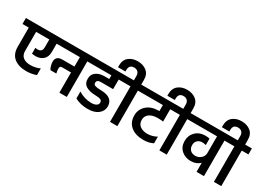

<svg xmlns="http://www.w3.org/2000/svg" viewBox="-42 -1779 3624 2644"><g transform="rotate(30 1769.5 -457.5)"><path d="M596 -660V-565H516V-435Q516 -356 470 -313.5Q424 -271 349 -271Q313 -271 291 -277V-370Q311 -365 327 -365Q365 -365 382.5 -384Q400 -403 400 -444V-565H190V-262Q190 -195 232 -162Q274 -129 348 -129Q429 -129 498 -161V-55Q424 -28 339 -28Q218 -28 145.5 -86Q73 -144 73 -262V-565H-27V-660Z M542 -660H1110V-565H1004V0H886V-321H742Q724 -321 716 -311.5Q708 -302 708 -278Q708 -249 718 -207H624Q592 -264 592 -328Q592 -368 617.5 -391.5Q643 -415 693 -415H886V-565H542Z M1503 -565V-414V-412H1307Q1244 -412 1244 -364Q1244 -336 1272.5 -326Q1301 -316 1367 -315Q1559 -312 1559 -167Q1558 -94 1498 -47Q1438 0 1335 0Q1217 0 1129 -48V-158Q1229 -97 1335 -97Q1386 -97 1414 -114.5Q1442 -132 1442 -162Q1442 -193 1416 -204.5Q1390 -216 1327 -217Q1239 -219 1183.5 -252.5Q1128 -286 1128 -361Q1128 -433 1180 -469.5Q1232 -506 1307 -506H1387V-565H1056V-660H1639V-565Z M1807 -660H1914V-565H1808V0H1691V-565H1585V-660H1690V-729Q1690 -770 1667.5 -792.5Q1645 -815 1607 -815Q1528 -815 1528 -729V-707H1410V-733Q1410 -823 1466 -869Q1522 -915 1607 -915Q1693 -915 1750 -869.5Q1807 -824 1807 -734Z M2322 -565V-369Q2295 -375 2237 -375Q2151 -375 2103 -340Q2055 -305 2055 -242Q2055 -181 2100 -147.5Q2145 -114 2219 -114Q2257 -114 2298 -126Q2339 -138 2364 -154V-48Q2300 -14 2211 -14Q2084 -14 2010 -75.5Q1936 -137 1936 -246Q1936 -340 2004.5 -403.5Q2073 -467 2190 -469H2206V-565H1860V-660H2424V-565Z M2592 -660H2699V-565H2593V0H2476V-565H2370V-660H2475V-729Q2475 -770 2452.5 -792.5Q2430 -815 2392 -815Q2313 -815 2313 -729V-707H2195V-733Q2195 -823 2251 -869Q2307 -915 2392 -915Q2478 -915 2535 -869.5Q2592 -824 2592 -734Z M3291 -660V-565H3185V0H3067V-144Q3011 -88 2920 -88Q2833 -88 2772.5 -141.5Q2712 -195 2712 -288Q2712 -376 2771 -434.5Q2830 -493 2925 -493Q2963 -493 2993 -485V-383Q2959 -392 2934 -392Q2889 -392 2859.5 -364.5Q2830 -337 2830 -291Q2830 -240 2860 -211Q2890 -182 2941 -182Q2992 -182 3029.5 -216.5Q3067 -251 3067 -299V-565H2645V-660Z M3459 -660H3566V-565H3460V0H3343V-565H3237V-660H3342V-729Q3342 -770 3319.5 -792.5Q3297 -815 3259 -815Q3180 -815 3180 -729V-707H3062V-733Q3062 -823 3118 -869Q3174 -915 3259 -915Q3345 -915 3402 -869.5Q3459 -824 3459 -734Z"/></g></svg>

Font: Hind Semibold
Style: Regular
Weight: 600
Designer: Manushi Parikh, Satya Rajpurohit
Foundry: Indian Type Foundry
Version: Version 1.201;PS 1.0;hotconv 1.0.78;makeotf.lib2.5.61930; tt